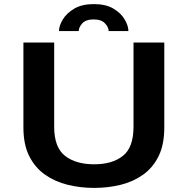

<svg xmlns="http://www.w3.org/2000/svg" viewBox="-20 -908 915 939"><path d="M440.5 11Q373 11 311 -4.2Q249 -19.5 200.2 -53.8Q151.5 -88 123 -144.5Q94.5 -201 94.5 -284.5V-700H245V-288Q245 -187 298 -145.8Q351 -104.5 440.5 -104.5Q529.5 -104.5 581.2 -145.8Q633 -187 633 -288V-700H783.5V-284.5Q783.5 -201 755.8 -144.5Q728 -88 680 -53.8Q632 -19.5 570.2 -4.2Q508.5 11 440.5 11ZM439 -888Q497.5 -888 534.8 -865.8Q572 -843.5 590 -812.5Q608 -781.5 608 -756H511.5Q511.5 -774 493.8 -793.5Q476 -813 438 -813Q399.5 -813 382.2 -793.5Q365 -774 365 -756H268.5Q268.5 -781.5 287 -812.5Q305.5 -843.5 343.2 -865.8Q381 -888 439 -888Z"/></svg>

Font: Trispace SemiExpanded SemiBold
Style: Regular
Weight: 600
Width: 6
Designer: Tyler Finck
Foundry: Etcetera Type Company
Version: Version 1.210; ttfautohint (v1.8.3)